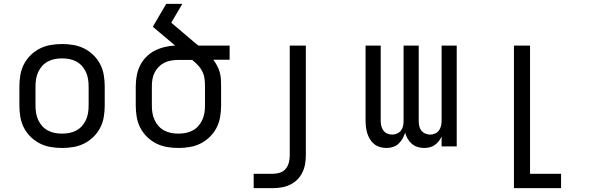

<svg xmlns="http://www.w3.org/2000/svg" viewBox="-20 -755 3040 990"><path d="M300 8Q271 8 241.5 3Q212 -2 186 -15Q160 -28 138.5 -49Q117 -70 103.5 -96Q90 -122 85 -151.5Q80 -181 80 -210V-310Q80 -339 85 -368.5Q90 -398 103.5 -424Q117 -450 138.5 -471Q160 -492 186 -505Q212 -518 241.5 -523Q271 -528 300 -528Q329 -528 358.5 -523Q388 -518 414 -505Q440 -492 461.5 -471Q483 -450 496.5 -424Q510 -398 515 -368.5Q520 -339 520 -310V-210Q520 -181 515 -151.5Q510 -122 496.5 -96Q483 -70 461.5 -49Q440 -28 414 -15Q388 -2 358.5 3Q329 8 300 8ZM300 -66Q319 -66 337.5 -69.5Q356 -73 373 -82Q390 -91 402.5 -105Q415 -119 423 -136.5Q431 -154 434 -172.5Q437 -191 437 -210V-310Q437 -329 434 -347.5Q431 -366 423 -383.5Q415 -401 402.5 -415Q390 -429 373 -438Q356 -447 337.5 -450.5Q319 -454 300 -454Q281 -454 262.5 -450.5Q244 -447 227 -438Q210 -429 197.5 -415Q185 -401 177 -383.5Q169 -366 166 -347.5Q163 -329 163 -310V-210Q163 -191 166 -172.5Q169 -154 177 -136.5Q185 -119 197.5 -105Q210 -91 227 -82Q244 -73 262.5 -69.5Q281 -66 300 -66Z M900 8Q871 8 841.5 3Q812 -2 786 -15Q760 -28 738.5 -49Q717 -70 703.5 -96Q690 -122 685 -151.5Q680 -181 680 -210V-310Q680 -337 685 -364.5Q690 -392 702 -416.5Q714 -441 733.5 -461Q753 -481 777.5 -493.5Q802 -506 828.5 -512.5Q855 -519 883 -520L768 -617L837 -735H920L863 -638L969 -548Q977 -541 985.5 -534Q994 -527 1003 -520H1164V-447H1080Q1091 -432 1099.5 -416Q1108 -400 1113 -382.5Q1118 -365 1119 -346.5Q1120 -328 1120 -310V-210Q1120 -181 1115 -151.5Q1110 -122 1096.5 -96Q1083 -70 1061.5 -49Q1040 -28 1014 -15Q988 -2 958.5 3Q929 8 900 8ZM900 -66Q919 -66 937.5 -69.5Q956 -73 973 -82Q990 -91 1002.5 -105Q1015 -119 1023 -136.5Q1031 -154 1034 -172.5Q1037 -191 1037 -210V-310Q1037 -330 1034.5 -349.5Q1032 -369 1023 -387Q1014 -405 1000 -419.5Q986 -434 971 -446H900Q882 -446 863.5 -443Q845 -440 828.5 -432Q812 -424 799 -411Q786 -398 777.5 -381.5Q769 -365 766 -346.5Q763 -328 763 -310V-210Q763 -191 766 -172.5Q769 -154 777 -136.5Q785 -119 797.5 -105Q810 -91 827 -82Q844 -73 862.5 -69.5Q881 -66 900 -66Z M1288 215V141H1388Q1407 141 1424.5 135Q1442 129 1453.5 115Q1465 101 1469.5 83Q1474 65 1474 46V-520H1557V46Q1557 69 1553 91.5Q1549 114 1539 134.5Q1529 155 1513 171Q1497 187 1476.5 197Q1456 207 1433.5 211Q1411 215 1388 215Z M2167 8Q2150 8 2133.5 3Q2117 -2 2104 -13Q2091 -24 2082 -39.5Q2073 -55 2069 -71Q2064 -55 2055.5 -40Q2047 -25 2034.5 -13.5Q2022 -2 2005.5 3Q1989 8 1972 8Q1955 8 1938.5 3Q1922 -2 1909.5 -12Q1897 -22 1888 -36.5Q1879 -51 1874 -67Q1869 -83 1867 -99.5Q1865 -116 1865 -133V-520H1943V-133Q1943 -119 1946 -106Q1949 -93 1956.5 -82.5Q1964 -72 1976.5 -66.5Q1989 -61 2002 -61Q2015 -61 2027.5 -66.5Q2040 -72 2048 -82.5Q2056 -93 2058.5 -106Q2061 -119 2061 -133V-520H2139V-133Q2139 -119 2141.5 -106Q2144 -93 2152 -82.5Q2160 -72 2172.5 -66.5Q2185 -61 2198 -61Q2211 -61 2223.5 -66.5Q2236 -72 2243.5 -82.5Q2251 -93 2254 -106Q2257 -119 2257 -133V-520H2335V0H2257V-51Q2251 -38 2242 -26.5Q2233 -15 2221.5 -7Q2210 1 2195.5 4.5Q2181 8 2167 8Z M2630 215V-520H2713V141H2873V215Z"/></svg>

Font: Iosevka Extended
Style: Regular
Weight: 400
Width: 7
Monospace: yes
Designer: Belleve Invis
Foundry: Belleve Invis
Version: Version 32.5.0; ttfautohint (v1.8.4)